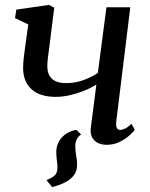

<svg xmlns="http://www.w3.org/2000/svg" viewBox="-20 -579 611 781"><path d="M291 -50.5 310 -32Q298 -24.5 291.5 -11Q285 2.5 286.5 24.5Q287.5 42 290.5 57.2Q293.5 72.5 293.5 92.5Q293.5 117.5 279.8 135Q266 152.5 243 163.8Q220 175 192 182L169 153.5Q189 146 201.2 136Q213.5 126 213.5 102.5Q213.5 89 211.2 72.5Q209 56 209 39.5Q209 20 216 4Q223 -12 235 -23.5Q247 -35 261.8 -42Q276.5 -49 291 -50.5ZM200.5 -547.5 182 -399Q180 -383.5 177.8 -367.2Q175.5 -351 174 -336Q172.5 -321 172.5 -308Q172.5 -277 191 -259Q209.5 -241 249 -241Q285.5 -241 317.8 -252.5Q350 -264 378 -282L413 -549.5H510L453 -85.5Q450.5 -67.5 455.2 -59Q460 -50.5 468 -50.5Q477 -50.5 488.8 -56Q500.5 -61.5 515 -75.5L528 -51Q521.5 -41.5 505.2 -27Q489 -12.5 465.5 -1.2Q442 10 414.5 10Q392.5 10 376.8 1.8Q361 -6.5 353.8 -22.2Q346.5 -38 349.5 -60L372 -235Q348.5 -220.5 320.2 -209.2Q292 -198 263 -191.5Q234 -185 206.5 -185Q142 -185 108 -216.2Q74 -247.5 74 -302.5Q74 -319 76.2 -340Q78.5 -361 81.5 -382.2Q84.5 -403.5 87 -421.5L95 -479.5L41 -505.5L46.5 -540L179.5 -559Z"/></svg>

Font: Merriweather 36pt
Style: Italic
Weight: 400
Italic angle: -7.8°
Version: Version 2.101